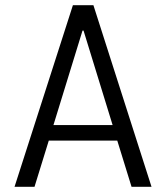

<svg xmlns="http://www.w3.org/2000/svg" viewBox="-20 -720 640 740"><path d="M36 0 261 -700H340L564 0H487L432 -178H168L113 0ZM298 -602 186 -238H414L302 -602Z"/></svg>

Font: DM Mono Light
Style: Regular
Weight: 300
Designer: Colophon Foundry
Foundry: Colophon Foundry
Version: Version 1.000; ttfautohint (v1.8.2.53-6de2)